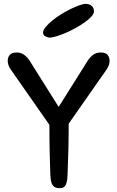

<svg xmlns="http://www.w3.org/2000/svg" viewBox="-20 -971 608 995"><path d="M241 -62Q239 -117 237.5 -179.5Q236 -242 236 -324L37 -609Q29 -620 24.5 -632Q20 -644 20 -655Q20 -674 30.5 -686.5Q41 -699 67 -699Q88 -699 104.5 -687.5Q121 -676 135 -654L284 -417L433 -654Q447 -676 463.5 -687.5Q480 -699 501 -699Q527 -699 537.5 -686.5Q548 -674 548 -655Q548 -644 543.5 -632Q539 -620 531 -609L336 -330Q336 -262 334.5 -199.5Q333 -137 330 -63Q329 -39 325.5 -26Q322 -13 316 -6Q310 1 302.5 2.5Q295 4 285 4Q267 4 255 -8.5Q243 -21 241 -62ZM235 -776Q224 -778 213.5 -783.5Q203 -789 203 -804Q204 -816 217.5 -832Q231 -848 251 -864.5Q271 -881 296 -896.5Q321 -912 345.5 -924Q370 -936 391 -943.5Q412 -951 425 -951Q442 -951 454.5 -941Q467 -931 467 -912Q467 -900 454 -885.5Q441 -871 420 -856Q399 -841 373 -826.5Q347 -812 321.5 -801Q296 -790 273 -783Q250 -776 235 -776Z"/></svg>

Font: Sniglet
Style: Regular
Weight: 400
Designer: Haley Fiege
Foundry: Haley Fiege, Pablo Impallari, Brenda Gallo
Version: Version 2.000; ttfautohint (v0.95) -l 8 -r 50 -G 200 -x 14 -